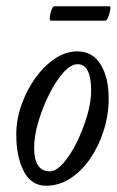

<svg xmlns="http://www.w3.org/2000/svg" viewBox="-20 -580 374 613"><path d="M127 13Q80 13 56 -33Q32 -79 32 -151Q32 -198 48.5 -245Q65 -292 92.5 -330.5Q120 -369 155 -392.5Q190 -416 226 -416Q276 -416 301.5 -374Q327 -332 327 -266Q327 -214 311.5 -164.5Q296 -115 269 -75Q242 -35 205.5 -11Q169 13 127 13ZM139 -33Q159 -33 182 -59Q205 -85 225 -125.5Q245 -166 258 -210Q271 -254 271 -290Q271 -375 228 -375Q206 -375 182 -348Q158 -321 137 -279Q116 -237 102.5 -191.5Q89 -146 89 -108Q89 -33 139 -33ZM142 -514Q138 -514 139 -525.5Q140 -537 144.5 -548.5Q149 -560 153 -560H329Q334 -560 332 -548.5Q330 -537 325.5 -525.5Q321 -514 316 -514Z"/></svg>

Font: Junicode Two Beta Condensed
Style: Italic
Weight: 400
Width: 3
Italic angle: -9°
Version: Version 1.053; ttfautohint (v1.8.4)